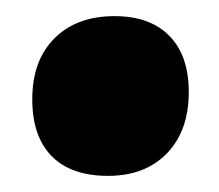

<svg xmlns="http://www.w3.org/2000/svg" viewBox="-20 -379 271 238"><path d="M122 -359Q166 -359 190 -334.5Q214 -310 214 -265Q214 -217 187 -189Q160 -161 114 -161Q68 -161 44 -185.5Q20 -210 20 -256Q20 -304 47.5 -331.5Q75 -359 122 -359Z"/></svg>

Font: Alegreya Sans Black
Style: Italic
Weight: 900
Italic angle: -7°
Designer: Juan Pablo del Peral
Foundry: Huerta Tipografica
Version: Version 2.007